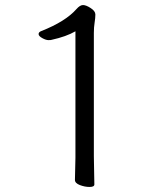

<svg xmlns="http://www.w3.org/2000/svg" viewBox="-20 -730 640 761"><path d="M277 -17 279 -105V-606Q243 -585 184 -572Q182 -571 172 -571Q162 -571 147.5 -579Q133 -587 133 -595Q133 -603 144 -607Q240 -645 283 -694Q297 -710 309 -710Q321 -710 339.5 -698Q358 -686 358 -672.5Q358 -659 355 -640.5Q352 -622 352 -600V-111L354 1Q354 11 335 11Q316 11 296.5 3.5Q277 -4 277 -17Z"/></svg>

Font: LXGW WenKai Lite
Style: Regular
Weight: 400
Designer: LXGW / Fontworks Inc.
Foundry: LXGW / Fontworks Inc.
Version: Version 1.511; March 25, 2025